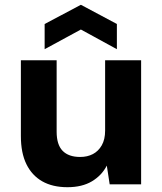

<svg xmlns="http://www.w3.org/2000/svg" viewBox="-20 -768 675 800"><path d="M261 12Q199 12 156 -12.5Q113 -37 90 -84Q67 -131 67 -201V-517H216V-219Q216 -165 241 -139.5Q266 -114 314 -114Q344 -114 367 -126Q390 -138 404 -162.5Q418 -187 418 -224V-517H568V0H437L425 -78Q404 -37 363 -12.5Q322 12 261 12ZM166 -563V-668L317 -748L467 -668V-563L317 -645Z"/></svg>

Font: DM Sans 11pt Black
Style: Regular
Weight: 900
Version: Version 4.004;gftools[0.9.30]